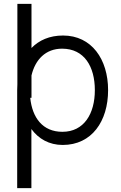

<svg xmlns="http://www.w3.org/2000/svg" viewBox="-20 -740 632 1000"><path d="M306.5 15C458 15 543 -108.5 543 -270.5C543 -431.5 457 -555 308.5 -555C238 -555 183.5 -530.5 144 -490V-720H70.5V-301C70 -291 69.5 -281 69.5 -270.5V240H143.5V-68C180.5 -17 236 15 306.5 15ZM137.5 -230.5H144V-347C163.5 -429.5 217.5 -486.5 303.5 -486.5C419.5 -486.5 474 -392.5 474 -270.5C474 -147.5 417.5 -53.5 305 -53.5C202.5 -53.5 148 -126.5 137.5 -230.5Z"/></svg>

Font: Eudonet
Style: Regular
Weight: 400
Designer: Mikhail Sharanda
Foundry: Mikhail Sharanda
Version: Version 4.503;Glyphs 3.1.2 (3151)